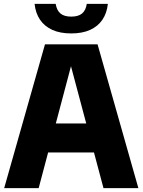

<svg xmlns="http://www.w3.org/2000/svg" viewBox="-20 -968 734 988"><path d="M1.5 0 211.5 -740H482L692 0H512.5L336.5 -660H354L179 0ZM151.5 -183.5 188.5 -332.5H504.5L540.5 -183.5ZM346.5 -796Q289.5 -796 249.2 -814.2Q209 -832.5 186 -866.5Q163 -900.5 158 -948H266.5Q272 -914.5 291.2 -898.5Q310.5 -882.5 346.5 -882.5Q383 -882.5 402.2 -898.5Q421.5 -914.5 426.5 -948H535Q530 -900.5 507 -866.5Q484 -832.5 443.8 -814.2Q403.5 -796 346.5 -796Z"/></svg>

Font: Encode Sans SC SemiCondensed ExtraBold
Style: Regular
Weight: 800
Width: 4
Designer: Multiple Designers
Foundry: Impallari Type
Version: Version 3.002